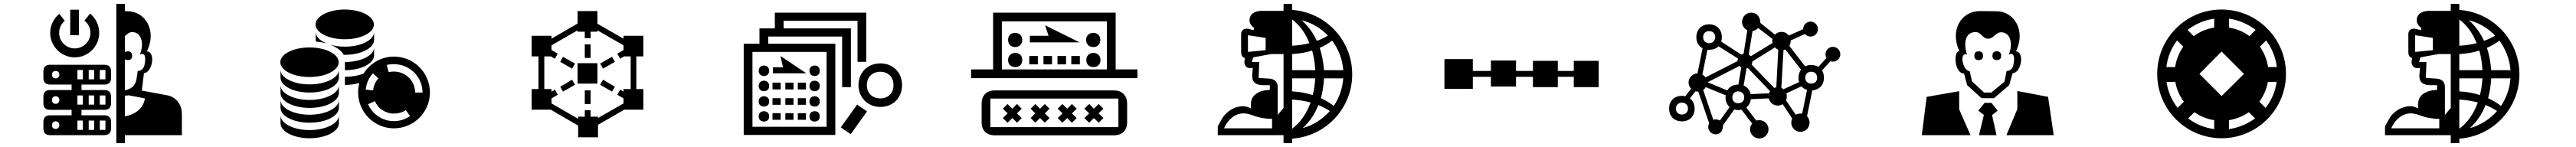

<svg xmlns="http://www.w3.org/2000/svg" viewBox="-20 -680 13240 756"><path d="M247 -296C247 -308 254 -315 266 -315C278 -315 285 -308 285 -296C285 -285 278 -277 266 -277C254 -277 247 -285 247 -296ZM247 -165C247 -177 254 -185 266 -185C278 -185 285 -177 285 -165C285 -154 278 -146 266 -146C254 -146 247 -154 247 -165ZM247 -36C247 -48 254 -56 266 -56C278 -56 285 -48 285 -36C285 -25 278 -17 266 -17C254 -17 247 -25 247 -36ZM406 -320V-272H378V-320ZM406 -189V-142H378V-189ZM406 -60V-12H378V-60ZM464 -320V-272H436V-320ZM464 -189V-142H436V-189ZM464 -60V-12H436V-60ZM522 -320V-272H493V-320ZM522 -189V-142H493V-189ZM522 -60V-12H493V-60ZM622 -188C629 -188 635 -189 641 -190L725 -174C717 -123 676 -91 622 -82ZM637 -371C652 -371 659 -379 659 -393C659 -408 652 -416 637 -416C631 -416 626 -414 622 -412V-494C633 -504 643 -515 660 -515C706 -515 723 -458 699 -399C704 -402 708 -403 711 -403C726 -403 731 -382 722 -343C718 -327 705 -315 688 -315L681 -269C673 -237 655 -222 622 -216V-375C626 -372 631 -371 637 -371ZM203 -280C203 -257 214 -245 238 -245H348V-217H238C214 -217 203 -205 203 -181V-150C203 -127 214 -115 238 -115H348V-87H238C214 -87 203 -75 203 -52V-21C203 3 214 15 238 15H516C540 15 551 3 551 -21V-52C551 -75 540 -87 516 -87H399V-115H516C540 -115 551 -127 551 -150V-181C551 -205 540 -217 516 -217H399V-245H516C540 -245 551 -257 551 -280V-312C551 -335 540 -347 516 -347H238C214 -347 203 -335 203 -312ZM285 -609C256 -585 238 -549 238 -511C238 -442 295 -385 364 -385C434 -385 490 -442 490 -511C490 -549 473 -586 443 -610L414 -574C433 -559 445 -537 445 -511C445 -467 409 -431 364 -431C320 -431 284 -467 284 -511C284 -536 295 -558 313 -573ZM709 -214 720 -304C763 -305 782 -413 735 -416C789 -525 724 -622 637 -622L622 -623V-660H578V56H622V15H915V-95C915 -136 891 -180 839 -190ZM341 -499H386V-630H341Z M1860 -219C1863 -251 1876 -280 1897 -303L1925 -277C1910 -260 1900 -238 1898 -215ZM1907 -160C1923 -122 1961 -96 2005 -96C2028 -96 2049 -102 2066 -114L2088 -83C2064 -67 2036 -57 2005 -57C1946 -57 1894 -93 1872 -144ZM1968 -346C1980 -349 1992 -350 2005 -350C2086 -350 2152 -285 2152 -204H2114C2114 -264 2065 -312 2005 -312C1996 -312 1986 -311 1978 -309ZM1421 -360C1421 -318 1488 -284 1571 -284C1654 -284 1721 -318 1721 -360C1721 -402 1654 -436 1571 -436C1488 -436 1421 -402 1421 -360ZM1722 -321C1722 -280 1654 -246 1571 -246C1489 -246 1422 -280 1422 -321V-281C1422 -238 1489 -204 1571 -204C1653 -204 1720 -237 1722 -279ZM1722 -242C1722 -200 1654 -166 1571 -166C1489 -166 1422 -200 1422 -242V-201C1422 -159 1489 -125 1571 -125C1653 -125 1720 -158 1722 -200ZM1722 -166C1722 -124 1654 -90 1571 -90C1489 -90 1422 -124 1422 -166V-125C1422 -83 1489 -49 1571 -49C1653 -49 1720 -82 1722 -124ZM1722 -87C1722 -45 1654 -11 1571 -11C1489 -11 1422 -45 1422 -87V-46C1422 -4 1489 31 1571 31C1653 31 1720 -3 1722 -44ZM1602 -554C1602 -512 1670 -478 1752 -478C1835 -478 1902 -512 1902 -554C1902 -596 1835 -631 1752 -631C1670 -631 1602 -596 1602 -554ZM1903 -516C1903 -474 1836 -440 1753 -440C1725 -440 1699 -444 1677 -450C1672 -452 1667 -454 1662 -456C1626 -469 1603 -491 1603 -516V-475C1603 -472 1603 -469 1604 -466C1618 -465 1640 -462 1662 -456C1667 -454 1672 -452 1677 -450C1706 -439 1734 -422 1747 -398H1753C1835 -398 1901 -432 1903 -473C1903 -496 1903 -493 1903 -516ZM1753 -319C1835 -319 1901 -352 1903 -394C1903 -416 1903 -414 1903 -436C1903 -395 1836 -361 1753 -361ZM1821 -204C1821 -103 1904 -20 2005 -20C2107 -20 2190 -103 2190 -204V-208C2188 -308 2106 -389 2005 -389C1967 -389 1932 -377 1903 -358V-360C1903 -359 1903 -359 1903 -358C1881 -343 1863 -324 1849 -302C1823 -291 1789 -285 1753 -285V-243C1780 -243 1805 -247 1827 -253C1823 -238 1821 -221 1821 -204Z M2778 -390H2812L2832 -378L2847 -404L2815 -423V-447L2949 -524V-517H2986V-484H3016V-517H3051V-524L3185 -447V-422L3153 -404L3168 -378L3188 -390H3222V-222H3185V-209L3168 -219L3153 -193L3185 -174V-148L3054 -73V-80H3016V-113H2986V-80H2952V-69L2815 -148V-174L2847 -193L2832 -219L2815 -208V-222H2778ZM2921 -327 2936 -353 2874 -388 2860 -362ZM2936 -244 2921 -270 2860 -234 2874 -209ZM2713 -390H2748V-222H2713V-116H2811L2952 -34V26H3054V-38L3189 -116H3287V-222H3251V-390H3287V-496H3185V-481L3051 -558V-623H2949V-559L2815 -481V-496H2713ZM2949 -250H3051V-355H2949ZM3016 -215H2986V-145H3016ZM3016 -452H2986V-382H3016ZM3141 -362 3126 -388 3065 -353 3080 -327ZM3126 -209 3141 -234 3080 -270 3065 -244Z M4229 -413V-28H3848V-413ZM4505 -311C4546 -311 4573 -283 4573 -242C4573 -201 4546 -174 4505 -174C4464 -174 4436 -201 4436 -242C4436 -283 4464 -311 4505 -311ZM3880 -81C3880 -65 3891 -55 3907 -55C3923 -55 3934 -65 3934 -81C3934 -98 3923 -108 3907 -108C3891 -108 3880 -98 3880 -81ZM3880 -316C3880 -300 3891 -289 3907 -289C3923 -289 3934 -300 3934 -316C3934 -332 3923 -343 3907 -343C3891 -343 3880 -332 3880 -316ZM3880 -238C3880 -222 3891 -211 3907 -211C3923 -211 3934 -222 3934 -238C3934 -254 3923 -265 3907 -265C3891 -265 3880 -254 3880 -238ZM3880 -158C3880 -142 3891 -132 3907 -132C3923 -132 3934 -142 3934 -158C3934 -175 3923 -185 3907 -185C3891 -185 3880 -175 3880 -158ZM3993 -220V-255H3951V-220ZM3993 -141V-175H3951V-141ZM3993 -64V-98H3951V-64ZM4059 -220V-255H4017V-220ZM4059 -141V-175H4017V-141ZM4059 -64V-98H4017V-64ZM3953 -334V-303H4125L3992 -392L4005 -334ZM4123 -220V-255H4081V-220ZM4123 -141V-175H4081V-141ZM4123 -64V-98H4081V-64ZM4274 -455H3929V-492H4309V-232H4354V-534H4008V-573H4388V-362H4433V-615H3963V-534H3884V-455H3803V14H4274ZM4141 -316C4141 -300 4151 -289 4168 -289C4184 -289 4194 -300 4194 -316C4194 -332 4184 -343 4168 -343C4151 -343 4141 -332 4141 -316ZM4141 -238C4141 -222 4151 -211 4168 -211C4184 -211 4194 -222 4194 -238C4194 -254 4184 -265 4168 -265C4151 -265 4141 -254 4141 -238ZM4141 -158C4141 -142 4151 -132 4168 -132C4184 -132 4194 -142 4194 -158C4194 -175 4184 -185 4168 -185C4151 -185 4141 -175 4141 -158ZM4141 -81C4141 -65 4151 -55 4168 -55C4184 -55 4194 -65 4194 -81C4194 -98 4184 -108 4168 -108C4151 -108 4141 -98 4141 -81ZM4386 -142 4302 -25 4353 10 4437 -107ZM4505 -354C4442 -354 4393 -309 4393 -242C4393 -178 4442 -130 4505 -130C4568 -130 4617 -175 4617 -242C4617 -306 4572 -354 4505 -354Z M5071 -173H5729V-26H5071ZM5670 -570V-323H5130V-570ZM5159 -145 5135 -121 5160 -97 5135 -73 5159 -49 5184 -73 5208 -49 5232 -73 5208 -97 5232 -121 5208 -145 5184 -121ZM5302 -145 5278 -121 5302 -97 5278 -73 5302 -49 5326 -73 5351 -49 5375 -73 5351 -97 5375 -121 5351 -145 5326 -121ZM5706 16C5748 16 5774 -9 5774 -51V-147C5774 -189 5748 -215 5706 -215H5094C5051 -215 5026 -189 5026 -147V-51C5026 -9 5051 16 5094 16ZM5441 -145 5417 -121 5442 -97 5417 -73 5441 -49 5466 -73 5490 -49 5515 -73 5490 -97 5515 -121 5490 -145 5466 -121ZM5579 -145 5554 -121 5579 -97 5554 -73 5579 -49 5603 -73 5628 -49 5652 -73 5627 -97 5652 -121 5628 -145 5603 -121ZM5162 -475C5162 -453 5176 -438 5198 -438C5220 -438 5235 -453 5235 -475C5235 -496 5220 -511 5198 -511C5176 -511 5162 -496 5162 -475ZM5162 -371C5162 -349 5177 -335 5199 -335C5221 -335 5235 -349 5235 -371C5235 -393 5221 -408 5199 -408C5177 -408 5162 -393 5162 -371ZM5315 -392H5271V-349H5315ZM5388 -392H5344V-349H5388ZM5715 -615H5085V-323H4972V-278H5827V-323H5715ZM5274 -496V-462H5530L5352 -550L5370 -496ZM5460 -392H5416V-349H5460ZM5531 -392H5487V-349H5531ZM5563 -475C5563 -453 5578 -438 5600 -438C5622 -438 5636 -453 5636 -475C5636 -496 5622 -511 5600 -511C5578 -511 5563 -496 5563 -475ZM5564 -371C5564 -349 5579 -335 5601 -335C5622 -335 5637 -349 5637 -371C5637 -393 5622 -408 5601 -408C5579 -408 5564 -393 5564 -371Z M6371 -97C6417 -97 6434 -69 6519 -69V-20H6272C6296 -73 6335 -97 6371 -97ZM6578 -402V-125L6548 -89V-233C6548 -257 6535 -274 6502 -276L6450 -279L6453 -361H6415L6422 -385L6514 -402ZM6622 -168C6655 -166 6687 -161 6717 -153C6697 -98 6666 -50 6622 -18ZM6741 -277C6739 -248 6735 -218 6728 -191C6694 -202 6659 -208 6622 -210V-277ZM6676 -21C6712 -53 6739 -94 6757 -140C6778 -131 6798 -121 6816 -109C6779 -67 6731 -36 6676 -21ZM6885 -277C6881 -225 6864 -176 6836 -135C6816 -151 6793 -165 6770 -175C6779 -208 6784 -243 6786 -277ZM6395 -413V-499L6486 -485V-422ZM6622 -580C6662 -550 6692 -507 6711 -458C6683 -451 6653 -446 6622 -445ZM6622 -402C6657 -404 6692 -409 6725 -420C6734 -388 6739 -353 6741 -319H6622ZM6749 -470C6731 -510 6704 -547 6671 -576C6723 -563 6770 -535 6806 -497C6788 -486 6769 -477 6749 -470ZM6786 -319C6783 -358 6776 -398 6764 -434C6787 -444 6808 -456 6828 -471C6860 -428 6881 -375 6885 -319ZM6622 33C6795 21 6931 -122 6931 -298C6931 -473 6795 -617 6622 -629V-660H6578V-624H6465C6434 -624 6403 -611 6403 -574C6403 -560 6414 -545 6427 -536L6424 -525L6395 -532C6377 -536 6360 -524 6360 -505V-412C6360 -397 6366 -385 6380 -381L6379 -377C6371 -352 6383 -328 6408 -330L6420 -331L6417 -296C6414 -254 6440 -242 6473 -242H6508L6507 -217C6476 -218 6431 -206 6416 -173C6409 -158 6409 -136 6411 -122C6398 -129 6383 -134 6370 -134C6328 -134 6282 -108 6259 -65L6240 -30V15H6578V56H6622Z M7644 -369V-315H7551V-376H7405V-223H7551V-285H7644V-235H7773V-285H7860V-232H7988V-285H8070V-232H8198V-367H8070V-315H7988V-367H7860V-315H7773V-369Z M8595 -122C8595 -140 8607 -152 8626 -152C8644 -152 8657 -140 8657 -122C8657 -103 8644 -91 8626 -91C8607 -91 8595 -103 8595 -122ZM8850 -179C8850 -158 8858 -141 8871 -129L8821 -60C8814 -64 8807 -66 8799 -66C8795 -66 8791 -65 8787 -64L8735 -218C8741 -221 8745 -226 8748 -232L8851 -190C8850 -187 8850 -183 8850 -179ZM8922 -341C8924 -338 8928 -335 8931 -333L8916 -245C8890 -245 8870 -234 8859 -215L8758 -257ZM8885 -179C8885 -198 8897 -210 8915 -210C8934 -210 8946 -198 8946 -179C8946 -161 8934 -149 8915 -149C8897 -149 8885 -161 8885 -179ZM8979 -196C8975 -217 8962 -232 8943 -240L8958 -329C8960 -329 8962 -330 8964 -331L9079 -211C9077 -208 9075 -204 9073 -200ZM9161 -164C9164 -170 9165 -177 9165 -184C9165 -190 9164 -195 9163 -200L9240 -236C9247 -228 9257 -221 9269 -218L9244 -96C9241 -96 9238 -96 9235 -96C9226 -96 9218 -94 9211 -90ZM9260 -280C9260 -299 9272 -311 9290 -311C9309 -311 9321 -299 9321 -280C9321 -262 9309 -250 9290 -250C9272 -250 9260 -262 9260 -280ZM8735 -489C8735 -508 8747 -520 8766 -520C8784 -520 8797 -508 8797 -489C8797 -471 8784 -458 8766 -458C8747 -458 8735 -471 8735 -489ZM8747 -282C8743 -288 8737 -293 8731 -297L8757 -424C8779 -424 8797 -425 8814 -442L8914 -379C8913 -375 8912 -371 8912 -366ZM9090 -469C9090 -465 9091 -462 9092 -459L8980 -391C8977 -394 8973 -397 8969 -399L8989 -521C9000 -522 9011 -528 9018 -536L9092 -479C9091 -475 9090 -472 9090 -469ZM8984 -348C8986 -353 8988 -358 8988 -364L9104 -436C9109 -431 9115 -427 9121 -424L9111 -231C9107 -230 9104 -229 9100 -228ZM9225 -280C9225 -272 9226 -265 9228 -258L9148 -221C9145 -224 9141 -226 9137 -228L9148 -423C9152 -423 9155 -425 9157 -426L9238 -322C9230 -311 9225 -297 9225 -280ZM8761 -28C8761 -7 8778 11 8799 11C8827 11 8837 -12 8837 -36L8895 -117C8901 -115 8908 -114 8915 -114C8921 -114 8927 -115 8932 -116L8987 -44C8980 -36 8976 -26 8976 -15C8976 11 8998 32 9024 32C9050 32 9071 11 9071 -15C9071 -41 9050 -62 9024 -62C9018 -62 9013 -61 9008 -60L8957 -127C8970 -137 8978 -152 8980 -170L9072 -174C9077 -153 9096 -137 9118 -137C9127 -137 9136 -140 9144 -144L9193 -70C9190 -64 9188 -57 9188 -49C9188 -23 9209 -2 9235 -2C9261 -2 9282 -23 9282 -49C9282 -62 9277 -74 9269 -83L9296 -215C9332 -218 9356 -243 9356 -280C9356 -295 9352 -308 9346 -318L9389 -365C9393 -364 9397 -363 9402 -363C9423 -363 9440 -380 9440 -401C9440 -422 9423 -439 9402 -439C9381 -439 9364 -422 9364 -401C9364 -394 9365 -388 9369 -382L9327 -336C9317 -342 9304 -346 9290 -346C9278 -346 9268 -343 9259 -339L9178 -444C9182 -451 9185 -460 9185 -472L9258 -505C9266 -497 9276 -492 9287 -492C9308 -492 9325 -509 9325 -530C9325 -551 9308 -569 9287 -569C9266 -569 9249 -551 9249 -530L9175 -497C9167 -509 9153 -516 9138 -516C9125 -516 9113 -511 9104 -502L9029 -562C9029 -591 9013 -615 8982 -615C8956 -615 8935 -594 8935 -567C8935 -549 8946 -532 8962 -525L8943 -404C8939 -403 8935 -401 8931 -399L8828 -466C8830 -473 8831 -481 8831 -489C8831 -528 8805 -555 8766 -555C8727 -555 8700 -528 8700 -489C8700 -463 8712 -442 8732 -432L8706 -303C8681 -302 8660 -281 8660 -256C8660 -243 8665 -232 8673 -224L8643 -185C8638 -186 8632 -187 8626 -187C8586 -187 8560 -161 8560 -122C8560 -82 8586 -56 8626 -56C8665 -56 8692 -82 8691 -122V-125C8690 -146 8682 -163 8667 -174L8695 -210C8699 -209 8703 -209 8710 -209L8766 -46C8763 -40 8761 -34 8761 -28Z M10105 -314C10084 -315 10071 -345 10068 -370C10066 -388 10072 -407 10091 -399C10073 -457 10081 -515 10135 -515C10166 -515 10170 -481 10200 -481C10229 -481 10238 -514 10267 -514C10313 -514 10330 -458 10306 -399C10311 -402 10315 -403 10318 -403C10333 -403 10338 -382 10329 -343C10325 -327 10313 -315 10295 -315L10284 -260L10216 -204H10179L10117 -262ZM10051 -118V-211L9884 -182L9859 15H10109ZM10182 -151 10149 -111 10178 -89 10153 15H10243L10220 -88L10249 -111L10217 -151ZM10350 -119 10294 15H10537L10508 -182L10350 -212ZM10151 -416C10136 -416 10129 -408 10129 -393C10129 -379 10136 -371 10151 -371C10166 -371 10174 -379 10174 -393C10174 -408 10166 -416 10151 -416ZM10326 -304C10370 -304 10389 -413 10343 -416C10396 -525 10331 -622 10244 -622L10157 -623C10061 -623 10002 -524 10052 -417C10020 -417 10026 -302 10076 -302L10092 -242L10166 -175H10230L10308 -242ZM10244 -371C10259 -371 10267 -379 10267 -393C10267 -408 10259 -416 10244 -416C10229 -416 10222 -408 10222 -393C10222 -379 10229 -371 10244 -371Z M11174 -125C11144 -163 11124 -209 11117 -259H11162C11169 -221 11184 -186 11206 -157ZM11260 -103C11290 -82 11324 -68 11362 -62V-16C11312 -23 11266 -42 11228 -71ZM11438 -62C11476 -68 11510 -82 11540 -103L11572 -71C11534 -43 11488 -23 11438 -16ZM11116 -335C11122 -386 11142 -433 11171 -472L11203 -440C11182 -410 11167 -374 11161 -335ZM11400 -415 11515 -300 11400 -186 11286 -300ZM11594 -157C11616 -187 11631 -221 11638 -259H11683C11676 -209 11656 -163 11626 -125ZM11225 -526C11264 -556 11311 -577 11362 -584V-538C11323 -532 11287 -517 11257 -494ZM11438 -584C11489 -577 11536 -556 11575 -526L11543 -494C11513 -517 11477 -532 11438 -538ZM11639 -335C11633 -374 11618 -410 11597 -440L11629 -472C11658 -433 11678 -386 11684 -335ZM11069 -300C11069 -117 11217 31 11400 31C11582 31 11731 -117 11731 -300C11731 -483 11582 -631 11400 -631C11217 -631 11069 -483 11069 -300Z M12371 -97C12417 -97 12434 -69 12519 -69V-20H12272C12296 -73 12335 -97 12371 -97ZM12578 -402V-125L12548 -89V-233C12548 -257 12535 -274 12502 -276L12450 -279L12453 -361H12415L12422 -385L12514 -402ZM12622 -168C12655 -166 12687 -161 12717 -153C12697 -98 12666 -50 12622 -18ZM12741 -277C12739 -248 12735 -218 12728 -191C12694 -202 12659 -208 12622 -210V-277ZM12676 -21C12712 -53 12739 -94 12757 -140C12778 -131 12798 -121 12816 -109C12779 -67 12731 -36 12676 -21ZM12885 -277C12881 -225 12864 -176 12836 -135C12816 -151 12793 -165 12770 -175C12779 -208 12784 -243 12786 -277ZM12395 -413V-499L12486 -485V-422ZM12622 -580C12662 -550 12692 -507 12711 -458C12683 -451 12653 -446 12622 -445ZM12622 -402C12657 -404 12692 -409 12725 -420C12734 -388 12739 -353 12741 -319H12622ZM12749 -470C12731 -510 12704 -547 12671 -576C12723 -563 12770 -535 12806 -497C12788 -486 12769 -477 12749 -470ZM12786 -319C12783 -358 12776 -398 12764 -434C12787 -444 12808 -456 12828 -471C12860 -428 12881 -375 12885 -319ZM12622 33C12795 21 12931 -122 12931 -298C12931 -473 12795 -617 12622 -629V-660H12578V-624H12465C12434 -624 12403 -611 12403 -574C12403 -560 12414 -545 12427 -536L12424 -525L12395 -532C12377 -536 12360 -524 12360 -505V-412C12360 -397 12366 -385 12380 -381L12379 -377C12371 -352 12383 -328 12408 -330L12420 -331L12417 -296C12414 -254 12440 -242 12473 -242H12508L12507 -217C12476 -218 12431 -206 12416 -173C12409 -158 12409 -136 12411 -122C12398 -129 12383 -134 12370 -134C12328 -134 12282 -108 12259 -65L12240 -30V15H12578V56H12622Z"/></svg>

Font: CryptoKit 1.4
Style: Regular
Weight: 400
Monospace: yes
Designer: Oceane Juvin
Foundry: http://www.head-geneve.ch
Version: Version 1.000